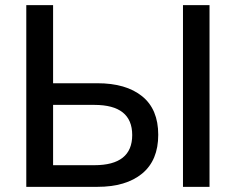

<svg xmlns="http://www.w3.org/2000/svg" viewBox="-20 -725 916 745"><path d="M82 0V-705H186V-402H358Q469 -402 531.5 -351.5Q594 -301 594 -202Q594 -103 531.5 -51.5Q469 0 358 0ZM690 0V-705H793V0ZM186 -84H346Q493 -84 493 -201Q493 -318 346 -318H186Z"/></svg>

Font: Nunito Sans SemiBold
Style: Regular
Weight: 600
Designer: Vernon Adams
Foundry: Vernon Adams
Version: Version 3.101; ttfautohint (v1.8.4.7-5d5b);gftools[0.9.27]